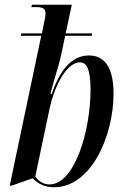

<svg xmlns="http://www.w3.org/2000/svg" viewBox="-20 -780 516 810"><path d="M208 10C365 10 459 -207 459 -385C459 -493 423 -546 355 -546C281 -546 231 -481 198 -383H193C207 -445 228 -500 238 -548L255 -629H367L369 -639H257L283 -760H115L112 -750H134C162 -750 172 -742 172 -723C172 -711 168 -695 164 -675L157 -639H70L68 -629H154L21 3H30L118 -28C137 -8 165 10 208 10ZM189 -2C163 -2 141 -16 129 -36L189 -321C212 -426 264 -517 317 -517C343 -517 362 -493 362 -402C362 -226 294 -2 189 -2Z"/></svg>

Font: Noto Serif Display ExtraCondensed Medium
Style: Italic
Weight: 500
Width: 2
Italic angle: -12°
Designer: Monotype Design Team
Foundry: Monotype Imaging Inc.
Version: Version 2.009